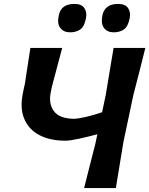

<svg xmlns="http://www.w3.org/2000/svg" viewBox="-20 -957 760 977"><path d="M408 0Q422 -55.5 435.2 -108Q448.5 -160.5 465 -224.5L475.5 -274Q429.5 -261.5 382.8 -251.2Q336 -241 312.5 -241Q235.5 -241 181 -269.2Q126.5 -297.5 103.2 -352.8Q80 -408 97.5 -488Q99.5 -499.5 102 -510.2Q104.5 -521 107 -532.5Q115 -584.5 121.2 -626Q127.5 -667.5 134.5 -713H296.5Q281.5 -658 269.5 -611.8Q257.5 -565.5 244 -515.5L238.5 -488.5Q226 -429 254.8 -390.8Q283.5 -352.5 360 -352.5Q372 -352.5 413.2 -361.2Q454.5 -370 499.5 -386L518 -473.5Q529.5 -543.5 538.8 -598.8Q548 -654 558 -713H719.5Q704.5 -653 690.8 -598.5Q677 -544 658.5 -473L608 -234Q596.5 -165 587.8 -111.2Q579 -57.5 569.5 0ZM558.5 -792.5Q526 -792.5 509.2 -814.8Q492.5 -837 501.5 -880.5Q514 -937 581 -937Q617.5 -937 631.8 -915.8Q646 -894.5 640 -864.5Q631.5 -821.5 610.2 -807Q589 -792.5 558.5 -792.5ZM336.5 -792.5Q304 -792.5 286.8 -814.8Q269.5 -837 279.5 -880.5Q291.5 -937 359 -937Q395 -937 409.2 -915.8Q423.5 -894.5 417.5 -864.5Q409.5 -821.5 388.2 -807Q367 -792.5 336.5 -792.5Z"/></svg>

Font: Commissioner Loud SemiBold
Style: Italic
Weight: 600
Italic angle: -12°
Designer: Kostas Bartsokas
Foundry: Kostas Bartsokas
Version: Version 1.000; ttfautohint (v1.8.3)